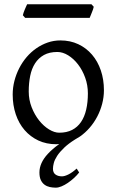

<svg xmlns="http://www.w3.org/2000/svg" viewBox="-20 -657 543 894"><path d="M389.2 -222.2Q389.2 -260.7 376.5 -295.7Q363.8 -330.6 343.3 -357.2Q322.8 -383.8 297.4 -399.4Q272 -415 247.1 -415Q210 -415 184.6 -400.9Q159.2 -386.7 143.3 -362.1Q127.4 -337.4 120.6 -303.7Q113.8 -270 113.8 -231Q113.8 -192.4 127.4 -157.5Q141.1 -122.6 162.1 -96.2Q183.1 -69.8 208.3 -54.4Q233.4 -39.1 255.9 -39.1Q290.5 -39.1 315.7 -52Q340.8 -64.9 357.2 -88.9Q373.5 -112.8 381.3 -146.5Q389.2 -180.2 389.2 -222.2ZM255.9 13.7Q249 14.6 242.2 14.6Q195.8 14.6 158.4 -2.9Q121.1 -20.5 94.5 -51.3Q67.9 -82 53.5 -124.5Q39.1 -167 39.1 -216.8Q39.1 -249 47.1 -280.3Q55.2 -311.5 69.6 -339.6Q84 -367.7 104.2 -391.4Q124.5 -415 149.2 -432.1Q173.8 -449.2 202.1 -459Q230.5 -468.8 261.2 -468.8Q307.1 -468.8 344.5 -451.2Q381.8 -433.6 408.4 -402.6Q435.1 -371.6 449.5 -329.1Q463.9 -286.6 463.9 -236.8Q463.9 -204.6 455.6 -173.1Q447.3 -141.6 432.6 -113.8Q418 -85.9 397.5 -62.3Q377 -38.6 352.5 -21.5Q340.8 -13.7 329.1 -7.3Q298.8 11.7 279.3 30.3Q257.8 50.8 246.1 68.8Q234.4 86.9 230.5 102.1Q226.6 117.2 226.6 128.9Q226.6 147 238.3 155.5Q250 164.1 268.6 164.1Q280.8 164.1 298.6 155.3Q316.4 146.5 336.9 127.9L348.6 146Q338.4 159.2 324.5 171.9Q310.5 184.6 295.9 194.6Q281.2 204.6 266.6 210.7Q252 216.8 239.7 216.8Q225.6 216.8 211.9 213.9Q198.2 210.9 187.5 203.1Q176.8 195.3 170.2 181.6Q163.6 168 163.6 146Q163.6 102.1 202.1 60.1Q223.6 36.6 255.9 13.7ZM416.5 -625.5Q415.5 -620.1 413.1 -613Q410.6 -606 407.7 -598.9Q404.8 -591.8 402.1 -585Q399.4 -578.1 397.5 -573.7H97.2L86.4 -585.9Q87.4 -591.3 89.8 -598.1Q92.3 -605 95.2 -612.1Q98.1 -619.1 101.1 -625.7Q104 -632.3 106.4 -637.2H405.8Z"/></svg>

Font: Akkhara
Style: Regular
Weight: 400
Designer: J. Victor Gaultney
Version: Version 1.00 June 13, 2006, initial release